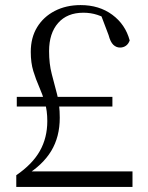

<svg xmlns="http://www.w3.org/2000/svg" viewBox="-20 -735 581 755"><path d="M46 -316V-354H422V-316ZM44 0V-46Q107 -89 136.5 -141Q166 -193 166 -259Q166 -300 156.5 -332Q147 -364 134 -393.5Q121 -423 111 -455.5Q101 -488 101 -531Q101 -587 126 -628Q151 -669 195.5 -692Q240 -715 297 -715Q370 -715 421.5 -677Q473 -639 490 -576Q485 -562 475 -555Q465 -548 452 -548Q437 -548 425.5 -559Q414 -570 407 -597L374 -684L423 -648Q389 -668 363 -676.5Q337 -685 308 -685Q244 -685 208.5 -644.5Q173 -604 173 -534Q173 -484 183.5 -444Q194 -404 204.5 -364Q215 -324 215 -272Q215 -197 181.5 -141.5Q148 -86 79 -44L100 -76V-61H501V0Z"/></svg>

Font: Noto Serif JP ExtraLight Light
Style: Regular
Weight: 300
Version: Version 2.003-H1;hotconv 1.1.1;makeotfexe 2.6.0